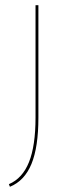

<svg xmlns="http://www.w3.org/2000/svg" viewBox="-20 -426 283 735"><path d="M116 -406H127V24Q127 137 100.5 201.5Q74 266 18 289L14 279Q66 257 91 194.5Q116 132 116 24Z"/></svg>

Font: Ysabeau Hairline
Style: Regular
Weight: 100
Designer: Christian Thalmann (Catharsis Fonts)
Version: Version 0.003